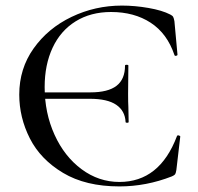

<svg xmlns="http://www.w3.org/2000/svg" viewBox="-20 -656 709 688"><path d="M302 -302H106V-325H304Q367 -325 397.5 -348.5Q428 -372 428 -421Q428 -424 434 -424Q440 -424 440 -421L439 -320Q439 -288 440 -272L441 -219Q441 -216 435.5 -216Q430 -216 430 -219Q428 -259 396.5 -280.5Q365 -302 302 -302ZM590 -604Q598 -600 600.5 -595.5Q603 -591 605 -580L616 -460Q616 -457 611 -456Q606 -455 605 -459Q579 -536 520 -574.5Q461 -613 378 -613Q305 -613 251 -579.5Q197 -546 168.5 -485Q140 -424 140 -344Q140 -251 175.5 -173Q211 -95 272.5 -49.5Q334 -4 408 -4Q552 -4 614 -168Q614 -171 619 -171Q621 -171 623.5 -169.5Q626 -168 626 -167L612 -47Q610 -35 607.5 -31.5Q605 -28 596 -24Q504 12 408 12Q287 12 206 -36.5Q125 -85 87 -160Q49 -235 49 -317Q49 -410 100.5 -482.5Q152 -555 236.5 -595.5Q321 -636 417 -636Q463 -636 512 -627.5Q561 -619 590 -604Z"/></svg>

Font: Cormorant Infant Medium
Style: Regular
Weight: 500
Designer: Christian Thalmann (Catharsis Fonts)
Foundry: Catharsis Fonts
Version: Version 4.000